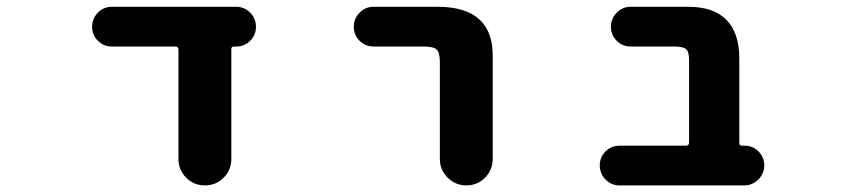

<svg xmlns="http://www.w3.org/2000/svg" viewBox="-20 -569 2540 571"><path d="M510.7 -96.7V-420.9Q510.7 -430.7 501 -430.7H312.5Q288.1 -430.7 271 -447.8Q253.9 -464.8 253.9 -489.3Q253.9 -513.7 271 -531.2Q288.1 -548.8 312.5 -548.8H682.6Q707 -548.8 724.1 -531.2Q741.2 -513.7 741.2 -489.3Q741.2 -464.8 724.1 -447.8Q707 -430.7 682.6 -430.7H675.8Q668 -430.7 668 -422.9V-96.7Q668 -63.5 645 -40.5Q622.1 -17.6 589.4 -17.6Q556.6 -17.6 533.7 -40.5Q510.7 -63.5 510.7 -96.7Z M1288.1 -96.7V-384.8Q1288.1 -413.1 1278.3 -421.9Q1268.6 -430.7 1239.3 -430.7H1090.8Q1066.4 -430.7 1049.3 -447.8Q1032.2 -464.8 1032.2 -489.3Q1032.2 -513.7 1049.3 -531.2Q1066.4 -548.8 1090.8 -548.8H1282.2Q1368.2 -548.8 1409.2 -507.8Q1446.3 -470.7 1445.3 -400.4V-96.7Q1445.3 -63.5 1422.4 -40.5Q1399.4 -17.6 1367.2 -17.6Q1335 -17.6 1311.5 -40.5Q1288.1 -63.5 1288.1 -96.7Z M1822.3 -17.6Q1797.9 -17.6 1780.8 -35.2Q1763.7 -52.7 1763.7 -77.1Q1763.7 -101.6 1780.8 -118.7Q1797.9 -135.7 1822.3 -135.7H2019.5Q2029.3 -135.7 2029.3 -145.5V-388.7Q2029.3 -416 2020.5 -422.9Q2011.7 -430.7 1983.4 -430.7H1855.5Q1831.1 -430.7 1814 -447.8Q1796.9 -464.8 1796.9 -489.3Q1796.9 -513.7 1814 -531.2Q1831.1 -548.8 1855.5 -548.8H2027.3Q2101.6 -548.8 2139.6 -510.7Q2177.7 -472.7 2178.7 -398.4V-143.6Q2178.7 -135.7 2186.5 -135.7H2194.3Q2218.8 -135.7 2235.8 -118.7Q2252.9 -101.6 2252.9 -77.1Q2252.9 -64.5 2248 -53.7Q2243.2 -43 2235.4 -35.2Q2227.5 -27.3 2216.8 -22.5Q2206.1 -17.6 2194.3 -17.6Z"/></svg>

Font: Rounded-X Mgen+ 1m bold
Style: Bold
Weight: 700
Designer: [Source Han Sans]
Ryoko NISHIZUKA  (kana & ideographs); Paul D. Hunt (Latin, Greek & Cyrillic); Wenlong ZHANG  (bopomofo
Version: Version 1.059.20150602